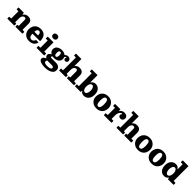

<svg xmlns="http://www.w3.org/2000/svg" viewBox="736 -3400 6277 6277"><g transform="rotate(45 3874.0 -261.5)"><path d="M103 -428.5H54Q40 -428.5 36.5 -432.5Q33 -436.5 33 -450.5V-497.5Q33 -512 40 -516Q47 -520 59.5 -520H261.5Q272 -520 279 -515.2Q286 -510.5 286 -497V-468Q286 -432.5 303.5 -454Q330 -487.5 367.8 -512.5Q405.5 -537.5 469 -537.5Q559 -537.5 602.2 -493.5Q645.5 -449.5 645.5 -369V-113.5Q645.5 -99 649.5 -95.2Q653.5 -91.5 668 -91.5H719Q735.5 -91.5 735.5 -74V-22Q735.5 -6 730.5 -3Q725.5 0 710.5 0H424.5Q412.5 0 409.8 -4.2Q407 -8.5 407 -21V-71Q407 -81 409.2 -86.2Q411.5 -91.5 422 -91.5H447Q460 -91.5 464 -94.8Q468 -98 468 -111V-354.5Q468 -399 453.8 -417.8Q439.5 -436.5 409.5 -436.5Q382.5 -436.5 357.5 -419.5Q332.5 -402.5 316.5 -368.5Q300.5 -334.5 300.5 -283V-111.5Q300.5 -100 304 -95.8Q307.5 -91.5 319.5 -91.5H342Q353.5 -91.5 357.5 -88.5Q361.5 -85.5 361.5 -73.5V-17.5Q361.5 -5.5 356 -2.8Q350.5 0 339.5 0H48.5Q37.5 0 35.2 -4Q33 -8 33 -19.5V-72Q33 -84.5 36.5 -88Q40 -91.5 52.5 -91.5H100Q114 -91.5 118.5 -94.2Q123 -97 123 -110.5V-409.5Q123 -422 119.2 -425.2Q115.5 -428.5 103 -428.5Z M773.5 -250Q773.5 -330 804.8 -395.2Q836 -460.5 899 -499Q962 -537.5 1057.5 -537.5Q1123 -537.5 1168.5 -518.8Q1214 -500 1243 -469.2Q1272 -438.5 1288 -401Q1304 -363.5 1310 -325Q1316 -286.5 1316 -253Q1316 -242 1313 -238.8Q1310 -235.5 1298.5 -235.5H976Q966.5 -235.5 964.8 -232.5Q963 -229.5 963.5 -220.5Q965.5 -179.5 976 -145.8Q986.5 -112 1009.8 -91.5Q1033 -71 1073.5 -71Q1116.5 -71 1144.2 -94.2Q1172 -117.5 1190.5 -161Q1192.5 -166.5 1195.5 -169.8Q1198.5 -173 1207 -173H1292.5Q1302 -173 1304.5 -170.5Q1307 -168 1305.5 -160.5Q1283.5 -70.5 1216.2 -26.5Q1149 17.5 1054 17.5Q960 17.5 897.8 -20.2Q835.5 -58 804.5 -119Q773.5 -180 773.5 -250ZM979 -322.5H1122Q1132.5 -322.5 1134.2 -324Q1136 -325.5 1135.5 -334.5Q1134.5 -363.5 1126 -390.8Q1117.5 -418 1100.5 -435.5Q1083.5 -453 1056.5 -453Q1011.5 -453 990.5 -419.2Q969.5 -385.5 965.5 -339Q964.5 -329 965.8 -325.8Q967 -322.5 979 -322.5Z M1454 -692.5Q1454 -736.5 1484.5 -761Q1515 -785.5 1558 -785.5Q1601 -785.5 1631.5 -761Q1662 -736.5 1662 -692.5Q1662 -648.5 1631.5 -624Q1601 -599.5 1558 -599.5Q1515 -599.5 1484.5 -624Q1454 -648.5 1454 -692.5ZM1464 -428.5H1396.5Q1384 -428.5 1384 -439V-506.5Q1384 -520 1398 -520H1640Q1647 -520 1649.5 -518.5Q1652 -517 1652 -510V-104Q1652 -97 1653.8 -94.2Q1655.5 -91.5 1662.5 -91.5H1728.5Q1736.5 -91.5 1739.2 -90Q1742 -88.5 1742 -80V-14.5Q1742 -4.5 1738.8 -2.2Q1735.5 0 1725.5 0H1397Q1389 0 1386.5 -2.2Q1384 -4.5 1384 -12.5V-77Q1384 -86.5 1386.8 -89Q1389.5 -91.5 1398.5 -91.5H1461.5Q1469.5 -91.5 1471.8 -93.5Q1474 -95.5 1474 -103.5V-415.5Q1474 -428.5 1464 -428.5Z M1792.5 -352.5Q1792.5 -411 1824.8 -452.2Q1857 -493.5 1910.5 -515.5Q1964 -537.5 2028 -537.5Q2125 -537.5 2188 -490.5Q2196.5 -484.5 2199 -484Q2201.5 -483.5 2209 -491Q2234 -515 2264.5 -526.2Q2295 -537.5 2323.5 -537.5Q2371 -537.5 2402.8 -508.8Q2434.5 -480 2434.5 -435.5Q2434.5 -396 2410.2 -375.2Q2386 -354.5 2352.5 -354.5Q2317.5 -354.5 2301.8 -375Q2286 -395.5 2286 -417Q2286 -434 2291.5 -442Q2297 -450 2302.5 -454.8Q2308 -459.5 2308 -465Q2308 -472.5 2298 -472.5Q2284.5 -472.5 2270.2 -464Q2256 -455.5 2247 -443.5Q2238 -432 2243 -419.5Q2256.5 -388 2256.5 -352.5Q2256.5 -293.5 2226.2 -252.2Q2196 -211 2144.2 -189.2Q2092.5 -167.5 2028 -167.5Q2013.5 -167.5 2000 -168.8Q1986.5 -170 1973 -172.5Q1965.5 -173.5 1961.2 -172.2Q1957 -171 1952 -167.5Q1942 -161 1936 -153Q1930 -145 1930 -136Q1930 -121 1943 -113.2Q1956 -105.5 1986.5 -105.5Q1996 -105.5 2018.5 -105.8Q2041 -106 2069.2 -106.2Q2097.5 -106.5 2124.8 -106.5Q2152 -106.5 2170.5 -106.5Q2258.5 -106.5 2313.5 -67Q2368.5 -27.5 2368.5 63.5Q2368.5 113.5 2341.5 151Q2314.5 188.5 2267.5 213.5Q2220.5 238.5 2160.8 251Q2101 263.5 2035.5 263.5Q1949.5 263.5 1884.2 249Q1819 234.5 1782.2 206Q1745.5 177.5 1745.5 135Q1745.5 95 1775 66.8Q1804.5 38.5 1846 21.5Q1856.5 17 1856 14.2Q1855.5 11.5 1846.5 6Q1822 -9.5 1807 -31.5Q1792 -53.5 1792 -84Q1792 -121 1814 -146.8Q1836 -172.5 1873.5 -190Q1884.5 -195 1884.2 -198.2Q1884 -201.5 1875 -207Q1837 -230.5 1814.8 -267.2Q1792.5 -304 1792.5 -352.5ZM1968 -352.5Q1968 -308 1980.8 -276Q1993.5 -244 2028 -244Q2062.5 -244 2075.2 -276Q2088 -308 2088 -352.5Q2088 -397 2075.2 -428.8Q2062.5 -460.5 2028 -460.5Q1993.5 -460.5 1980.8 -428.8Q1968 -397 1968 -352.5ZM2222.5 102.5Q2222.5 73 2202 59.2Q2181.5 45.5 2133 45.5H1993Q1982 45.5 1971.2 45.2Q1960.5 45 1949.5 43.5Q1942 42.5 1937 42.5Q1932 42.5 1927.5 47Q1915 60 1910.8 74.8Q1906.5 89.5 1906.5 102Q1906.5 142 1947.5 159.2Q1988.5 176.5 2051.5 176.5Q2093.5 176.5 2132.8 168.5Q2172 160.5 2197.2 144Q2222.5 127.5 2222.5 102.5Z M2506.5 -688.5H2445Q2435 -688.5 2432.2 -691.5Q2429.5 -694.5 2429.5 -704V-763.5Q2429.5 -773 2431.8 -776.5Q2434 -780 2443.5 -780H2672Q2683 -780 2683 -767.5V-469Q2683 -448.5 2685.5 -453.2Q2688 -458 2694.5 -467Q2717.5 -497.5 2756.5 -517.5Q2795.5 -537.5 2851 -537.5Q2937 -537.5 2982.5 -493.5Q3028 -449.5 3028 -369V-105Q3028 -95.5 3029.8 -93.5Q3031.5 -91.5 3041.5 -91.5H3105Q3118 -91.5 3118 -80V-13.5Q3118 -5 3115 -2.5Q3112 0 3104 0H2802.5Q2793.5 0 2791.5 -3.5Q2789.5 -7 2789.5 -16.5V-78Q2789.5 -85 2791.2 -88.2Q2793 -91.5 2800 -91.5H2835.5Q2844.5 -91.5 2847.2 -93.8Q2850 -96 2850 -104.5V-354.5Q2850 -399 2836 -417.8Q2822 -436.5 2791.5 -436.5Q2764.5 -436.5 2739.5 -419.5Q2714.5 -402.5 2698.8 -368.5Q2683 -334.5 2683 -283V-106Q2683 -96.5 2686.5 -94Q2690 -91.5 2700 -91.5H2729Q2743.5 -91.5 2743.5 -77.5V-16Q2743.5 -6 2740 -3Q2736.5 0 2727 0H2439.5Q2429.5 0 2429.5 -12V-76Q2429.5 -85 2431.5 -88.2Q2433.5 -91.5 2442.5 -91.5H2505Q2514.5 -91.5 2517 -94.8Q2519.5 -98 2519.5 -107.5V-672.5Q2519.5 -681.5 2517.5 -685Q2515.5 -688.5 2506.5 -688.5Z M3176 -688.5Q3166.5 -688.5 3163.5 -691.2Q3160.5 -694 3160.5 -703.5V-766.5Q3160.5 -775 3164 -777.5Q3167.5 -780 3175.5 -780H3409Q3418.5 -780 3423.5 -778Q3428.5 -776 3428.5 -765V-461.5Q3428.5 -447 3430 -445.2Q3431.5 -443.5 3435.5 -449Q3463 -488 3499 -512.2Q3535 -536.5 3594.5 -536.5Q3657.5 -536.5 3707.8 -504.2Q3758 -472 3787.2 -410.2Q3816.5 -348.5 3816.5 -260Q3816.5 -171.5 3785.5 -109.5Q3754.5 -47.5 3702.5 -15Q3650.5 17.5 3587 17.5Q3531 17.5 3497 -2.8Q3463 -23 3439 -61.5Q3433.5 -70 3431 -68.2Q3428.5 -66.5 3428.5 -51V-18Q3428.5 -6.5 3424 -3.2Q3419.5 0 3409 0H3175.5Q3166.5 0 3163.5 -2.5Q3160.5 -5 3160.5 -14.5V-77.5Q3160.5 -87 3164.8 -89.2Q3169 -91.5 3178 -91.5H3234.5Q3245 -91.5 3247.8 -95Q3250.5 -98.5 3250.5 -109.5V-676Q3250.5 -688.5 3240.5 -688.5ZM3428.5 -260Q3428.5 -210.5 3441.8 -171Q3455 -131.5 3478.2 -108.8Q3501.5 -86 3532.5 -86Q3560 -86 3581.8 -108.8Q3603.5 -131.5 3616 -171Q3628.5 -210.5 3628.5 -260Q3628.5 -309.5 3616 -349Q3603.5 -388.5 3581.8 -411.2Q3560 -434 3532.5 -434Q3501.5 -434 3478.2 -411.2Q3455 -388.5 3441.8 -349Q3428.5 -309.5 3428.5 -260Z M3882 -246.5Q3882 -326.5 3914.5 -392.5Q3947 -458.5 4010.2 -498Q4073.5 -537.5 4165 -537.5Q4256.5 -537.5 4319.5 -499.8Q4382.5 -462 4415 -401Q4447.5 -340 4447.5 -270Q4447.5 -190 4415 -124.8Q4382.5 -59.5 4319.5 -21Q4256.5 17.5 4165 17.5Q4073.5 17.5 4010.2 -19.2Q3947 -56 3914.5 -116.2Q3882 -176.5 3882 -246.5ZM4074.5 -270Q4074.5 -215.5 4082 -169.5Q4089.5 -123.5 4109 -95.8Q4128.5 -68 4165 -68Q4201 -68 4220.5 -94.8Q4240 -121.5 4247.5 -163.5Q4255 -205.5 4255 -250Q4255 -304.5 4247.5 -350.5Q4240 -396.5 4220.5 -424.2Q4201 -452 4165 -452Q4128.5 -452 4109 -425.2Q4089.5 -398.5 4082 -356.5Q4074.5 -314.5 4074.5 -270Z M4586.5 -407.5Q4586.5 -420 4584 -424.2Q4581.5 -428.5 4569 -428.5H4513.5Q4502.5 -428.5 4499.5 -431.2Q4496.5 -434 4496.5 -445V-500.5Q4496.5 -512.5 4500 -516.2Q4503.5 -520 4514.5 -520H4733Q4742.5 -520 4746 -517.2Q4749.5 -514.5 4749.5 -504V-460.5Q4749.5 -445 4751.8 -441.5Q4754 -438 4759.5 -448Q4782 -486 4821 -511.8Q4860 -537.5 4922.5 -537.5Q4985.5 -537.5 5028.2 -505.8Q5071 -474 5071 -414Q5071 -389.5 5059.2 -363.2Q5047.5 -337 5024 -319.2Q5000.5 -301.5 4965 -301.5Q4923 -301.5 4895 -322.8Q4867 -344 4867 -378Q4867 -400 4874.2 -412.2Q4881.5 -424.5 4888.5 -431.2Q4895.5 -438 4895.5 -444Q4895.5 -455.5 4876.5 -455.5Q4849.5 -455.5 4823.8 -430.2Q4798 -405 4781 -362.5Q4764 -320 4764 -268.5V-110Q4764 -98 4767.5 -94.8Q4771 -91.5 4783 -91.5H4840.5Q4850 -91.5 4852 -88Q4854 -84.5 4854 -75V-19Q4854 -8 4852 -4Q4850 0 4839 0H4516Q4505.5 0 4501 -3.5Q4496.5 -7 4496.5 -18.5V-77Q4496.5 -87 4500.2 -89.2Q4504 -91.5 4514 -91.5H4563.5Q4576 -91.5 4581.2 -94.5Q4586.5 -97.5 4586.5 -109.5Z M5156.5 -688.5H5095Q5085 -688.5 5082.2 -691.5Q5079.5 -694.5 5079.5 -704V-763.5Q5079.5 -773 5081.8 -776.5Q5084 -780 5093.5 -780H5322Q5333 -780 5333 -767.5V-469Q5333 -448.5 5335.5 -453.2Q5338 -458 5344.5 -467Q5367.5 -497.5 5406.5 -517.5Q5445.5 -537.5 5501 -537.5Q5587 -537.5 5632.5 -493.5Q5678 -449.5 5678 -369V-105Q5678 -95.5 5679.8 -93.5Q5681.5 -91.5 5691.5 -91.5H5755Q5768 -91.5 5768 -80V-13.5Q5768 -5 5765 -2.5Q5762 0 5754 0H5452.5Q5443.5 0 5441.5 -3.5Q5439.5 -7 5439.5 -16.5V-78Q5439.5 -85 5441.2 -88.2Q5443 -91.5 5450 -91.5H5485.5Q5494.5 -91.5 5497.2 -93.8Q5500 -96 5500 -104.5V-354.5Q5500 -399 5486 -417.8Q5472 -436.5 5441.5 -436.5Q5414.5 -436.5 5389.5 -419.5Q5364.5 -402.5 5348.8 -368.5Q5333 -334.5 5333 -283V-106Q5333 -96.5 5336.5 -94Q5340 -91.5 5350 -91.5H5379Q5393.5 -91.5 5393.5 -77.5V-16Q5393.5 -6 5390 -3Q5386.5 0 5377 0H5089.5Q5079.5 0 5079.5 -12V-76Q5079.5 -85 5081.5 -88.2Q5083.5 -91.5 5092.5 -91.5H5155Q5164.5 -91.5 5167 -94.8Q5169.5 -98 5169.5 -107.5V-672.5Q5169.5 -681.5 5167.5 -685Q5165.5 -688.5 5156.5 -688.5Z M5805.5 -246.5Q5805.5 -326.5 5838 -392.5Q5870.5 -458.5 5933.8 -498Q5997 -537.5 6088.5 -537.5Q6180 -537.5 6243 -499.8Q6306 -462 6338.5 -401Q6371 -340 6371 -270Q6371 -190 6338.5 -124.8Q6306 -59.5 6243 -21Q6180 17.5 6088.5 17.5Q5997 17.5 5933.8 -19.2Q5870.5 -56 5838 -116.2Q5805.5 -176.5 5805.5 -246.5ZM5998 -270Q5998 -215.5 6005.5 -169.5Q6013 -123.5 6032.5 -95.8Q6052 -68 6088.5 -68Q6124.5 -68 6144 -94.8Q6163.5 -121.5 6171 -163.5Q6178.5 -205.5 6178.5 -250Q6178.5 -304.5 6171 -350.5Q6163.5 -396.5 6144 -424.2Q6124.5 -452 6088.5 -452Q6052 -452 6032.5 -425.2Q6013 -398.5 6005.5 -356.5Q5998 -314.5 5998 -270Z M6436 -246.5Q6436 -326.5 6468.5 -392.5Q6501 -458.5 6564.2 -498Q6627.5 -537.5 6719 -537.5Q6810.5 -537.5 6873.5 -499.8Q6936.5 -462 6969 -401Q7001.5 -340 7001.5 -270Q7001.5 -190 6969 -124.8Q6936.5 -59.5 6873.5 -21Q6810.5 17.5 6719 17.5Q6627.5 17.5 6564.2 -19.2Q6501 -56 6468.5 -116.2Q6436 -176.5 6436 -246.5ZM6628.5 -270Q6628.5 -215.5 6636 -169.5Q6643.5 -123.5 6663 -95.8Q6682.5 -68 6719 -68Q6755 -68 6774.5 -94.8Q6794 -121.5 6801.5 -163.5Q6809 -205.5 6809 -250Q6809 -304.5 6801.5 -350.5Q6794 -396.5 6774.5 -424.2Q6755 -452 6719 -452Q6682.5 -452 6663 -425.2Q6643.5 -398.5 6636 -356.5Q6628.5 -314.5 6628.5 -270Z M7067.5 -259.5Q7067.5 -348 7098.5 -409.8Q7129.5 -471.5 7181.8 -504Q7234 -536.5 7297 -536.5Q7352 -536.5 7388.5 -515.5Q7425 -494.5 7446.5 -458Q7452.5 -447.5 7454 -451.5Q7455.5 -455.5 7455.5 -476V-675.5Q7455.5 -683.5 7452.5 -686Q7449.5 -688.5 7441.5 -688.5H7381Q7371 -688.5 7368.2 -690.8Q7365.5 -693 7365.5 -703.5V-763.5Q7365.5 -775 7369.5 -777.5Q7373.5 -780 7385 -780H7615.5Q7625 -780 7629.2 -777.5Q7633.5 -775 7633.5 -764.5V-112.5Q7633.5 -98.5 7636.8 -95Q7640 -91.5 7653.5 -91.5H7711Q7719.5 -91.5 7721.5 -88.2Q7723.5 -85 7723.5 -76.5V-16.5Q7723.5 -5.5 7720.5 -2.8Q7717.5 0 7706 0H7471.5Q7461 0 7458.2 -3.5Q7455.5 -7 7455.5 -18V-53Q7455.5 -63 7452.8 -66.2Q7450 -69.5 7443 -59Q7419.5 -23 7383 -2.8Q7346.5 17.5 7289.5 17.5Q7226.5 17.5 7176.2 -14.8Q7126 -47 7096.8 -108.8Q7067.5 -170.5 7067.5 -259.5ZM7255.5 -259.5Q7255.5 -209.5 7268.2 -170.2Q7281 -131 7302.8 -108Q7324.5 -85 7351.5 -85Q7382.5 -85 7406 -108Q7429.5 -131 7442.5 -170.2Q7455.5 -209.5 7455.5 -259.5Q7455.5 -309 7442.5 -348.2Q7429.5 -387.5 7406 -410.5Q7382.5 -433.5 7351.5 -433.5Q7324.5 -433.5 7302.8 -410.5Q7281 -387.5 7268.2 -348.2Q7255.5 -309 7255.5 -259.5Z"/></g></svg>

Font: Besley* Heavy
Style: Regular
Weight: 800
Designer: Owen Earl
Foundry: indestructible type*
Version: Version 3.000; ttfautohint (v1.8.3)